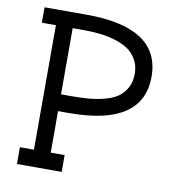

<svg xmlns="http://www.w3.org/2000/svg" viewBox="-77 -739 746 809"><g transform="rotate(10 296.0 -335.0)"><path d="M543.5 -460.4Q543.5 -249.5 228.5 -249.5H180.7V-71.8H240.2V0H48.8V-71.8H108.9V-604.5H48.8V-670.4H228.5Q543.5 -670.4 543.5 -460.4ZM471.7 -460Q471.7 -493.7 457.5 -519.3Q443.4 -544.9 420.7 -560.8Q397.9 -576.7 365.5 -586.7Q333 -596.7 299.8 -600.6Q266.6 -604.5 228.5 -604.5H180.7V-321.3H228.5Q269.5 -321.3 301.8 -324.2Q334 -327.1 367.2 -335.9Q400.4 -344.7 422.1 -359.6Q443.8 -374.5 457.8 -399.9Q471.7 -425.3 471.7 -460Z"/></g></svg>

Font: Eligible
Style: Regular
Weight: 500
Version: Version 1.1